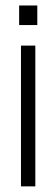

<svg xmlns="http://www.w3.org/2000/svg" viewBox="-20 -662 199 682"><path d="M48 -642.5H112.5V-573H48ZM54.5 -500H105.5V0H54.5Z"/></svg>

Font: Overused Grotesk Light
Style: Regular
Weight: 300
Version: Version 0.004